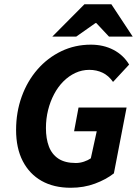

<svg xmlns="http://www.w3.org/2000/svg" viewBox="-20 -875 651 907"><path d="M314 12Q234 12 176.5 -20.5Q119 -53 87.5 -114Q56 -175 56 -261Q56 -345 82.5 -418.5Q109 -492 157 -547Q205 -602 269.5 -633Q334 -664 409 -664Q469 -664 516 -639.5Q563 -615 590 -570L514 -488Q493 -518 464.5 -531.5Q436 -545 402 -545Q367 -545 336 -530.5Q305 -516 279.5 -490.5Q254 -465 235.5 -430Q217 -395 207 -354.5Q197 -314 197 -270Q197 -220 211 -183Q225 -146 256 -125.5Q287 -105 338 -105Q358 -105 377 -111.5Q396 -118 409 -127L437 -255H330L351 -367H578L518 -56Q481 -27 428.5 -7.5Q376 12 314 12ZM227 -702 379 -855H506L607 -702H495L435 -766H431L340 -702Z"/></svg>

Font: Source Sans 3 ExtraLight
Style: Bold Italic
Weight: 700
Italic angle: -11°
Version: Version 3.052;hotconv 1.1.0;makeotfexe 2.6.0